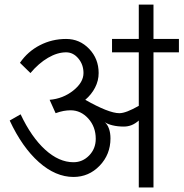

<svg xmlns="http://www.w3.org/2000/svg" viewBox="-20 -821 804 841"><path d="M652.3 -800.8V-650.4H763.7V-591.8H652.3V0H587.9V-293Q572.3 -279.3 556.2 -272.9Q540 -266.6 522.5 -266.6Q495.1 -266.6 473.1 -272Q451.2 -277.3 438.5 -286.1Q451.2 -275.4 457.5 -256.8Q463.9 -238.3 463.9 -214.8Q463.9 -144.5 416.5 -95.2Q369.1 -45.9 301.8 -45.9Q223.6 -45.9 150.4 -110.8Q77.1 -175.8 22.5 -293L70.3 -320.3Q117.2 -220.7 177.7 -165.5Q238.3 -110.4 301.8 -110.4Q341.8 -110.4 370.6 -140.1Q399.4 -169.9 399.4 -212.9Q399.4 -265.6 366.7 -301.8Q334 -337.9 289.1 -337.9Q274.4 -337.9 258.3 -335Q242.2 -332 223.6 -325.2L197.3 -383.8Q255.9 -388.7 300.8 -424.3Q345.7 -460 345.7 -501Q345.7 -538.1 323.2 -564.9Q300.8 -591.8 269.5 -591.8Q231.4 -591.8 190.4 -567.9Q149.4 -543.9 113.3 -501L67.4 -545.9Q101.6 -595.7 154.8 -623Q208 -650.4 269.5 -650.4Q329.1 -650.4 370.6 -606.9Q412.1 -563.5 412.1 -501Q412.1 -467.8 396.5 -437.5Q380.9 -407.2 353.5 -383.8Q403.3 -355.5 441.4 -340.3Q479.5 -325.2 502.9 -325.2Q517.6 -325.2 539.1 -333.5Q560.5 -341.8 587.9 -357.4V-591.8H470.7V-650.4H587.9V-800.8Z"/></svg>

Font: Lohit Devanagari
Style: Regular
Weight: 400
Version: 2.95.4